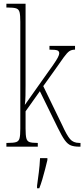

<svg xmlns="http://www.w3.org/2000/svg" viewBox="-20 -780 448 1021"><path d="M14 0V-20H21Q52 -20 66 -24.5Q80 -29 84 -45Q88 -61 88 -96V-664Q88 -699 84 -715Q80 -731 66 -735.5Q52 -740 21 -740H14V-760H116V-373Q116 -355 116 -327.5Q116 -300 115.5 -272Q115 -244 112 -222L211 -362Q244 -408 262.5 -434.5Q281 -461 288 -475Q295 -489 295 -496Q295 -508 285 -512Q275 -516 243 -516V-536H379V-516Q361 -516 349 -508Q337 -500 319.5 -476Q302 -452 268 -403L210 -322L311 -114Q335 -61 352.5 -40.5Q370 -20 401 -20H408V0H402Q375 0 357.5 -6.5Q340 -13 324.5 -34.5Q309 -56 287 -101L192 -295L116 -188V-96Q116 -61 120 -45Q124 -29 137 -24.5Q150 -20 178 -20H181V0ZM177 208Q182 171 186.5 136Q191 101 193 61H232V71Q227 92 220 119.5Q213 147 205 174Q197 201 189 221H177Z"/></svg>

Font: Noto Serif Tamil ExtraCondensed Thin
Style: Italic
Weight: 100
Width: 2
Italic angle: -12°
Designer: Indian Type Foundry, Tom Grace, and the Monotype Design Team
Foundry: Monotype Imaging Inc.
Version: Version 2.003; ttfautohint (v1.8.4.7-5d5b)